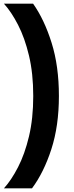

<svg xmlns="http://www.w3.org/2000/svg" viewBox="-20 -812 400 1042"><path d="M160.4 -291Q160.4 -413 137.4 -509.8Q114.4 -606.5 77.9 -677.2Q41.4 -748 1.4 -792H159.7Q220.7 -705.5 260.2 -579.2Q299.7 -453 299.7 -291Q299.7 -129 258.8 -2.5Q217.8 124 153.8 210H1.4Q41.4 166 77.9 95.2Q114.4 24.5 137.4 -72.2Q160.4 -169 160.4 -291Z"/></svg>

Font: Hepta Slab ExtraLight
Style: Regular
Weight: 200
Designer: Michael LaGattuta
Foundry: Michael LaGattuta
Version: Version 1.100